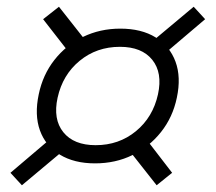

<svg xmlns="http://www.w3.org/2000/svg" viewBox="-20 -593 640 570"><path d="M262 -108Q200 -108 157.5 -134Q115 -160 98.5 -206Q82 -252 95 -313Q107 -371 141.5 -415Q176 -459 226.5 -483.5Q277 -508 337 -508Q400 -508 442 -482Q484 -456 501 -410Q518 -364 505 -303Q493 -245 458 -201Q423 -157 373 -132.5Q323 -108 262 -108ZM45 -43 11 -80 144 -193 180 -156ZM445 -43 356 -156 404 -193 491 -80ZM264 -162Q333 -162 383.5 -203.5Q434 -245 449 -313Q463 -377 432 -415.5Q401 -454 336 -454Q267 -454 216.5 -412.5Q166 -371 151 -303Q137 -239 168 -200.5Q199 -162 264 -162ZM196 -423 108 -536 155 -573 244 -460ZM456 -423 420 -460 555 -573 589 -536Z"/></svg>

Font: Victor Mono Thin ExtraLight
Style: Italic
Weight: 250
Italic angle: -12°
Monospace: yes
Version: Version 1.561;gftools[0.9.30]